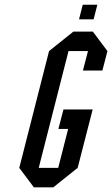

<svg xmlns="http://www.w3.org/2000/svg" viewBox="-20 -802 480 822"><path d="M271.7 -250H230L251.7 -333.3H376.7L312.5 -83.3L208.3 0H125L62.5 -83.3L190 -583.3L294.2 -666.7H377.5L440 -583.3L418.3 -500H335L356.7 -583.3H273.3L145.8 -83.3H229.2ZM380.8 -719.2H318.3L334.2 -781.7H396.7Z"/></svg>

Font: Yulong
Style: Italic
Weight: 400
Italic angle: -14.25°
Designer: GGBotNet
Foundry: f0n7.com
Version: 1.00